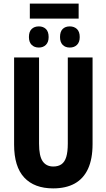

<svg xmlns="http://www.w3.org/2000/svg" viewBox="-20 -1032 589 1062"><path d="M415 -1012V-929H145V-1012ZM195 -886Q219 -886 234 -871.5Q249 -857 249 -827Q249 -799 234 -784Q219 -769 195 -769Q170 -769 155 -784Q140 -799 140 -827Q140 -857 155 -871.5Q170 -886 195 -886ZM366 -886Q390 -886 405.5 -871.5Q421 -857 421 -827Q421 -799 406 -784Q391 -769 366 -769Q341 -769 326.5 -784Q312 -799 312 -827Q312 -857 326.5 -871.5Q341 -886 366 -886ZM492 -235Q492 -153 467 -98.5Q442 -44 393.5 -17Q345 10 274 10Q170 10 114 -50Q58 -110 58 -232V-714H196V-237Q196 -169 216 -140Q236 -111 275 -111Q302 -111 320 -123.5Q338 -136 346.5 -164Q355 -192 355 -238V-714H492Z"/></svg>

Font: Noto Sans Display ExtraCondensed
Style: Bold
Weight: 700
Width: 2
Designer: Monotype Design Team
Foundry: Monotype Imaging Inc.
Version: Version 2.003